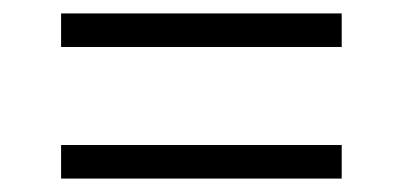

<svg xmlns="http://www.w3.org/2000/svg" viewBox="-20 -473 600 286"><path d="M489 -453V-403H71V-453ZM489 -257V-207H71V-257Z"/></svg>

Font: Roboto Serif ExtraLight
Style: Regular
Weight: 250
Version: Version 1.007